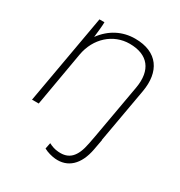

<svg xmlns="http://www.w3.org/2000/svg" viewBox="-171 -646 909 967"><g transform="rotate(30 283.5 -163.0)"><path d="M39 0H78L133 -316C151 -420 230 -490 325 -490C432 -490 482 -426 463 -316L407 0L398 47C382 133 347 166 285 161C265 160 245 153 228 144L221 179C241 190 267 197 288 199C363 206 417 158 435 60L446 0H445L501 -316C523 -440 468 -526 336 -526C263 -526 198 -493 152 -430C156 -466 160 -497 160 -520H131Z"/></g></svg>

Font: Fixel Text 20240404 ExtraLight
Style: Italic
Weight: 200
Width: 4
Italic angle: -10°
Designer: AlfaBravo + MacPaw
Foundry: Kyrylo Tkachov, Marchela Mozhyna, Serhii Makarenko, Maria Weinstein, Zakhar Kryvoshyya
Version: Version 1.211;Glyphs 3.2 (3225)